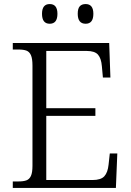

<svg xmlns="http://www.w3.org/2000/svg" viewBox="-20 -926 646 946"><path d="M43 -32H70Q96 -32 110.5 -37.5Q125 -43 132.5 -59.5Q140 -76 140 -109V-603Q140 -637 132.5 -654Q125 -671 110.5 -676.5Q96 -682 70 -682H43V-714H518L524 -544H487L482 -599Q479 -638 463 -656.5Q447 -675 407 -675H208V-393H450V-355H208V-39H436Q477 -39 494 -57.5Q511 -76 515 -115L521 -170H558L551 0H43ZM187 -858Q187 -906 225 -906Q263 -906 263 -858Q263 -809 225 -809Q187 -809 187 -858ZM363 -858Q363 -884 373 -895Q383 -906 402 -906Q440 -906 440 -858Q440 -809 402 -809Q363 -809 363 -858Z"/></svg>

Font: Noto Serif Light
Style: Regular
Weight: 300
Designer: Monotype Design Team
Foundry: Monotype Imaging Inc.
Version: Version 1.001